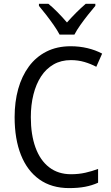

<svg xmlns="http://www.w3.org/2000/svg" viewBox="-20 -964 576 994"><path d="M347.2 -652.8Q296.4 -652.8 257.6 -630.6Q218.8 -608.4 192.6 -568.4Q166.5 -528.3 153.1 -474.6Q139.6 -420.9 139.6 -357.4Q139.6 -266.6 163.8 -200.2Q188 -133.8 234.6 -97.9Q281.2 -62 348.1 -62Q387.2 -62 421.9 -69.8Q456.5 -77.6 487.8 -89.4V-18.1Q456.5 -3.9 420.7 2.9Q384.8 9.8 337.9 9.8Q247.1 9.8 184.1 -34.9Q121.1 -79.6 88.4 -161.9Q55.7 -244.1 55.7 -357.9Q55.7 -436.5 74.2 -503.2Q92.8 -569.8 129.4 -619.6Q166 -669.4 220.5 -697Q274.9 -724.6 346.2 -724.6Q391.1 -724.6 432.4 -714.8Q473.6 -705.1 508.8 -686.5L478.5 -618.2Q450.2 -633.3 417.2 -643.1Q384.3 -652.8 347.2 -652.8ZM288.6 -784.7Q276.9 -807.1 258.3 -833.7Q239.7 -860.4 219.5 -886.5Q199.2 -912.6 181.6 -933.6V-944.3H230.5Q252.9 -926.3 278.3 -900.4Q303.7 -874.5 326.7 -847.7Q352.5 -876.5 375.2 -899.2Q397.9 -921.9 423.8 -944.3H473.6V-933.6Q456.5 -913.6 435.8 -887.5Q415 -861.3 396 -834.5Q377 -807.6 365.2 -784.7Z"/></svg>

Font: Open Sans SemiCondensed
Style: Regular
Weight: 400
Width: 4
Designer: Monotype Design Team
Foundry: Monotype Imaging Inc.
Version: Version 3.000